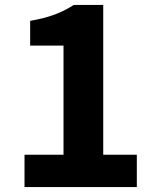

<svg xmlns="http://www.w3.org/2000/svg" viewBox="-20 -763 639 783"><path d="M80 0V-132H239V-577H103V-678Q161 -688 202.5 -703.5Q244 -719 281 -743H401V-132H538V0Z"/></svg>

Font: Noto Sans KR Thin ExtraBold
Style: Regular
Weight: 800
Version: Version 2.004-H2;hotconv 1.0.118;makeotfexe 2.5.65603